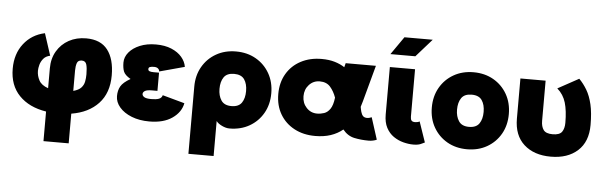

<svg xmlns="http://www.w3.org/2000/svg" viewBox="-55 -921 4193 1334"><g transform="rotate(5 2041.5 -254.0)"><path d="M497.6 -366.2Q471.2 -366.2 464.1 -344.2Q457 -322.3 457 -293V-150.9Q494.6 -161.1 511.7 -179.9Q528.8 -198.7 533.4 -222.9Q538.1 -247.1 538.1 -273.4Q538.1 -317.4 531 -341.8Q523.9 -366.2 497.6 -366.2ZM281.2 214.8V8.3Q161.6 -10.7 93 -81.5Q24.4 -152.3 24.4 -268.6Q24.4 -372.1 79.6 -442.9Q134.8 -513.7 226.1 -533.2L275.9 -380.4Q245.6 -374 229.2 -354.2Q212.9 -334.5 206.5 -310.8Q200.2 -287.1 200.2 -268.6Q200.2 -233.9 217.3 -202.1Q234.4 -170.4 281.2 -154.3V-293Q281.2 -361.3 311.8 -413.1Q342.3 -464.8 395 -493.7Q447.8 -522.5 515.1 -522.5Q616.2 -522.5 665 -459Q713.9 -395.5 713.9 -281.2Q713.9 -158.7 645.3 -85.2Q576.7 -11.7 457 7.8V214.8Z M1001.5 -329.1H1039.6V-202.1H1001.5Q966.8 -202.1 952.6 -193.4Q938.5 -184.6 938.5 -171.9Q938.5 -159.2 952.6 -150.4Q966.8 -141.6 1001.5 -141.6Q1036.1 -141.6 1054.9 -148.7Q1073.7 -155.8 1079.1 -175.3L1233.4 -132.8Q1221.2 -69.3 1160.6 -27.3Q1100.1 14.6 1001.5 14.6Q931.6 14.6 877.7 -6.8Q823.7 -28.3 793.2 -64Q762.7 -99.6 762.7 -141.6Q762.7 -181.2 779.1 -210Q795.4 -238.8 846.2 -268.1Q806.2 -291 796.6 -315.9Q787.1 -340.8 787.1 -377.9Q787.1 -416.5 814.5 -449.5Q841.8 -482.4 890.1 -502.4Q938.5 -522.5 1001.5 -522.5Q1064.5 -522.5 1110.1 -503.2Q1155.8 -483.9 1182.4 -452.6Q1209 -421.4 1214.8 -384.8L1039.6 -337.4Q1039.6 -349.1 1029.8 -357.7Q1020 -366.2 1001.5 -366.2Q983.4 -366.2 973.4 -362.5Q963.4 -358.9 963.4 -347.7Q963.4 -336.9 973.4 -333Q983.4 -329.1 1001.5 -329.1Z M1292 -253.9Q1292 -332 1326.7 -392.6Q1361.3 -453.1 1421.9 -487.8Q1482.4 -522.5 1560.5 -522.5Q1638.7 -522.5 1699.2 -487.8Q1759.8 -453.1 1794.4 -392.6Q1829.1 -332 1829.1 -253.9Q1829.1 -175.8 1794.4 -115.2Q1759.8 -54.7 1699.2 -20Q1638.7 14.6 1560.5 14.6Q1535.6 14.6 1507.6 1Q1479.5 -12.7 1467.8 -29.3V214.8H1292ZM1467.8 -253.9Q1467.8 -206.5 1489 -174.1Q1510.3 -141.6 1560.5 -141.6Q1610.8 -141.6 1632.1 -172.6Q1653.3 -203.6 1653.3 -253.9Q1653.3 -304.2 1632.1 -335.2Q1610.8 -366.2 1560.5 -366.2Q1510.3 -366.2 1489 -335.2Q1467.8 -304.2 1467.8 -253.9Z M2587.4 2.9Q2578.1 7.8 2562.3 11.2Q2546.4 14.6 2532.2 14.6Q2478 14.6 2430.9 4.6Q2383.8 -5.4 2350.1 -47.4Q2313.5 -17.1 2265.6 -1.2Q2217.8 14.6 2157.7 14.6Q2075.7 14.6 2012.5 -19Q1949.2 -52.7 1913.6 -113Q1877.9 -173.3 1877.9 -253.9Q1877.9 -334.5 1913.6 -395Q1949.2 -455.6 2012.5 -489Q2075.7 -522.5 2157.7 -522.5Q2209 -522.5 2248.5 -510.7Q2288.1 -499 2318.4 -479L2325.7 -507.8H2536.6L2467.8 -253.9Q2462.4 -233.4 2456.1 -214.8Q2458 -204.6 2459.7 -196Q2461.4 -187.5 2463.4 -180.7Q2468.8 -161.6 2478.5 -151.6Q2488.3 -141.6 2507.8 -141.6Q2514.6 -141.6 2524.2 -144.3Q2533.7 -147 2538.6 -149.4ZM2157.7 -366.2Q2113.8 -366.2 2083.7 -334Q2053.7 -301.8 2053.7 -253.9Q2053.7 -206.5 2083.7 -174.1Q2113.8 -141.6 2157.7 -141.6Q2183.1 -141.6 2207 -149.7Q2231 -157.7 2248.8 -183.6Q2266.6 -209.5 2272.9 -262.7Q2257.3 -306.6 2231.2 -336.4Q2205.1 -366.2 2157.7 -366.2Z M2873 -149.4 2921.9 -6.8Q2912.6 -2 2893.8 6.3Q2875 14.6 2842.8 14.6Q2809.1 14.6 2772.7 5.1Q2736.3 -4.4 2704.6 -26.1Q2672.9 -47.9 2653.3 -85Q2633.8 -122.1 2633.8 -176.8V-507.8H2809.6V-176.8Q2809.6 -158.7 2816.7 -150.1Q2823.7 -141.6 2842.8 -141.6Q2849.6 -141.6 2858.9 -143.8Q2868.2 -146 2873 -149.4ZM2803.7 -597.7H2629.9L2716.8 -722.7H2914.1Z M2948.7 -253.9Q2948.7 -332 2983.4 -392.6Q3018.1 -453.1 3078.6 -487.8Q3139.2 -522.5 3217.3 -522.5Q3295.4 -522.5 3356 -487.8Q3416.5 -453.1 3451.2 -392.6Q3485.8 -332 3485.8 -253.9Q3485.8 -175.8 3451.2 -115.2Q3416.5 -54.7 3356 -20Q3295.4 14.6 3217.3 14.6Q3139.2 14.6 3078.6 -20Q3018.1 -54.7 2983.4 -115.2Q2948.7 -175.8 2948.7 -253.9ZM3124.5 -253.9Q3124.5 -206.5 3145.8 -174.1Q3167 -141.6 3217.3 -141.6Q3267.6 -141.6 3288.8 -172.6Q3310.1 -203.6 3310.1 -253.9Q3310.1 -304.2 3288.8 -335.2Q3267.6 -366.2 3217.3 -366.2Q3167 -366.2 3145.8 -335.2Q3124.5 -304.2 3124.5 -253.9Z M3720.2 -507.8V-228Q3720.2 -188 3737.1 -164.6Q3753.9 -141.1 3801.3 -141.1Q3849.1 -141.1 3865.7 -164.6Q3882.3 -188 3882.3 -228Q3882.3 -312.5 3865.7 -368.2Q3849.1 -423.8 3805.7 -461.4L3952.1 -541.5Q3982.9 -510.3 4006.8 -470Q4030.8 -429.7 4044.4 -371.6Q4058.1 -313.5 4058.1 -228Q4058.1 -110.8 3988.3 -47.9Q3918.5 15.1 3801.3 15.1Q3684.1 15.1 3614.3 -47.9Q3544.4 -110.8 3544.4 -228V-507.8Z"/></g></svg>

Font: Giphurs Black
Style: Regular
Weight: 900
Version: Version 0.920; ttfautohint (v1.8.4.7-5d5b)